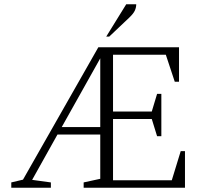

<svg xmlns="http://www.w3.org/2000/svg" viewBox="-20 -882 959 902"><path d="M442 -660H821V-498H801L759 -625H511V-358H693L718 -441H738V-242H718L693 -323H511V-35H787L829 -172H849V0H373V-25L451 -42V-250H250L131 -37L219 -25V0H33V-25L88 -38ZM270 -285H451V-608ZM479 -710 573 -862H620Q620 -847 613.5 -832.5Q607 -818 587 -799L493 -710Z"/></svg>

Font: Spectral ExtraLight
Style: Regular
Weight: 275
Designer: Jean-Baptiste Levee
Foundry: Production Type
Version: Version 2.001